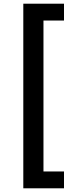

<svg xmlns="http://www.w3.org/2000/svg" viewBox="-20 -852 417 1038"><path d="M106 -832H326V-741H215V75H326V166H106Z"/></svg>

Font: Noto Sans Devanagari SemiBold
Style: Regular
Weight: 600
Version: Version 2.003